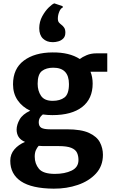

<svg xmlns="http://www.w3.org/2000/svg" viewBox="-20 -878 675 1150"><path d="M293.5 -188.5Q264 -188.5 236.5 -192.5Q212 -173.5 212 -146.5Q212 -122 227.2 -112.8Q242.5 -103.5 280 -103.5H380.5Q466.5 -103.5 513.5 -81.8Q560.5 -60 578.5 -25.2Q596.5 9.5 596.5 49Q596.5 116 555 161.2Q513.5 206.5 446.2 229.5Q379 252.5 301.5 252Q170 251 105.8 208Q41.5 165 41.5 85Q41.5 45.5 66.2 16.8Q91 -12 130 -28Q103 -39.5 91.2 -58.2Q79.5 -77 79.5 -102.5Q80 -131 97.5 -162.2Q115 -193.5 161 -215Q113 -237.5 85.5 -277.8Q58 -318 58 -373Q58 -466.5 122.8 -515Q187.5 -563.5 294.5 -564Q395.5 -565 458 -524.5Q473 -536.5 499 -547.5Q525 -558.5 557.5 -558.5H622.5V-448.5H522Q535 -416.5 535 -377.5Q535 -286 472.2 -237.2Q409.5 -188.5 293.5 -188.5ZM295.5 -274Q339.5 -274 366.2 -294.2Q393 -314.5 393 -374.5Q393 -472.5 299 -472.5Q257 -472.5 231.2 -452.8Q205.5 -433 205.5 -376Q205.5 -334 225.8 -304Q246 -274 295.5 -274ZM188 60Q188 102.5 213.2 133Q238.5 163.5 309 163.5Q368 163.5 409 143.8Q450 124 450 80.5Q450 55.5 441.2 36.8Q432.5 18 406.8 7.5Q381 -3 331 -3H238.5Q225 -3 211.5 -4.5Q202 6 195 21.5Q188 37 188 60ZM295 -625.5Q259.5 -625.5 237.2 -647Q215 -668.5 215 -709.5Q215.5 -748.5 233.2 -780.8Q251 -813 272.2 -833.5Q293.5 -854 304.5 -857.5H306.5L355 -841L356.5 -833.5Q343 -828 334.8 -807.5Q326.5 -787 326.5 -767Q326.5 -750.5 333.5 -742.8Q340.5 -735 348 -729.5Q356.5 -723.5 364 -712.8Q371.5 -702 371.5 -683Q371.5 -660 359 -647.5Q346.5 -635 329.2 -630.2Q312 -625.5 298.5 -625.5Z"/></svg>

Font: Merriweather Sans
Style: Bold
Weight: 700
Designer: Eben Sorkin
Foundry: Eben Sorkin
Version: Version 1.008; ttfautohint (v1.7.19-72a1) -l 8 -r 50 -G 200 